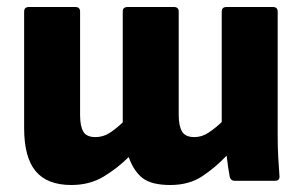

<svg xmlns="http://www.w3.org/2000/svg" viewBox="-20 -517 863 549"><path d="M184 12Q115 12 82 -27.5Q49 -67 49 -151V-484Q49 -497 63 -497H195Q209 -497 209 -484V-188Q209 -157 218 -141Q227 -125 253 -125Q275 -125 293.5 -137Q312 -149 331 -167V-484Q331 -497 345 -497H477Q491 -497 491 -484V-188Q491 -157 500.5 -141Q510 -125 536 -125Q557 -125 576 -137.5Q595 -150 614 -168V-484Q614 -497 628 -497H760Q774 -497 774 -484V-129Q774 -97 775.5 -69Q777 -41 779 -15Q781 0 766 0H651Q640 0 637 -11Q632 -37 628 -72Q597 -39 559 -13.5Q521 12 467 12Q413 12 387.5 -8Q362 -28 348 -68Q317 -37 277 -12.5Q237 12 184 12Z"/></svg>

Font: Sofia Sans Black
Style: Regular
Weight: 900
Designer: Botio Nikoltchev, Ani Petrova
Foundry: lettersoup
Version: Version 4.100; ttfautohint (v1.8.3)